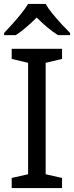

<svg xmlns="http://www.w3.org/2000/svg" viewBox="-20 -964 379 984"><path d="M298 0H40V-52L124 -71V-642L40 -662V-714H298V-662L214 -642V-71L298 -52ZM214 -944Q226 -922 248.5 -894.5Q271 -867 295.5 -840.5Q320 -814 339 -795V-784H277Q251 -800 223 -823.5Q195 -847 168 -874Q141 -847 114 -824Q87 -801 61 -784H1V-795Q20 -815 43.5 -841Q67 -867 89 -894.5Q111 -922 124 -944Z"/></svg>

Font: Noto Sans Gujarati
Style: Regular
Weight: 400
Designer: Jelle Bosma - Monotype Design Team, Universal Thirst
Foundry: Monotype Imaging Inc.
Version: Version 2.102